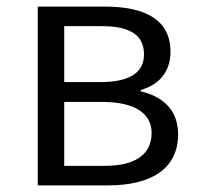

<svg xmlns="http://www.w3.org/2000/svg" viewBox="-20 -560 603 580"><path d="M94 0H307C432 0 518 -47 518 -154C518 -233 466 -270 405 -284V-288C460 -304 495 -342 495 -404C495 -501 417 -540 298 -540H94ZM174 -312V-481H289C378 -481 415 -450 415 -396C415 -344 377 -312 283 -312ZM174 -59V-252H290C387 -252 438 -217 438 -159C438 -95 391 -59 297 -59Z"/></svg>

Font: Noto Sans KR DemiLight
Style: Regular
Weight: 350
Designer: Ryoko NISHIZUKA 西塚涼子 (kana, bopomofo & ideographs); Paul D. Hunt (Latin, Greek & Cyrillic); Sandoll Communications 산돌커뮤니
Foundry: Adobe
Version: Version 2.004;hotconv 1.0.118;makeotfexe 2.5.65603